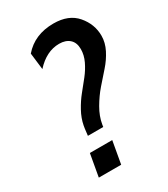

<svg xmlns="http://www.w3.org/2000/svg" viewBox="-186 -836 806 922"><g transform="rotate(-30 217.5 -375.0)"><path d="M223 -200H138Q143 -245 145 -253Q152 -290 172 -326.5Q192 -363 216 -392.5Q240 -422 263 -451Q286 -480 301.5 -512.5Q317 -545 317 -578Q317 -614 296 -633Q275 -652 239 -652Q168 -652 109 -587L98 -679Q159 -750 264 -750Q348 -750 391.5 -699Q435 -648 435 -584Q435 -546 416 -508.5Q397 -471 368 -438.5Q339 -406 310 -372.5Q281 -339 256.5 -297Q232 -255 225 -213ZM207 0H83L105 -124H229Z"/></g></svg>

Font: Cabin
Style: Bold Italic
Weight: 700
Designer: Pablo Impallari
Foundry: Pablo Impallari. www.impallari.com Igino Marini. www.ikern.com
Version: Version 1.005